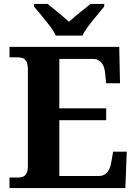

<svg xmlns="http://www.w3.org/2000/svg" viewBox="-20 -951 693 971"><path d="M28 0V-53H70Q83.7 -53 95.2 -57Q106.7 -61.1 113.8 -74Q121 -87 121 -113V-596Q121 -624.9 114.3 -638.4Q107.6 -652 96.3 -656.5Q85 -661 70 -661H28V-714H583L587 -530H517L512 -577Q510 -602 502.5 -618.5Q495 -635 482 -644Q469 -653 448 -653H280V-403H517V-343H280V-61H480Q500 -61 513 -71Q526 -81 533.5 -98Q541 -115 544 -137L552 -184H621L614 0ZM262 -771Q252 -794 231.5 -820.5Q211 -847 189.5 -873Q168 -899 152 -918V-931H221Q235 -920 254.5 -904Q274 -888 294 -871.5Q314 -855 329 -841Q344 -855 364 -871.5Q384 -888 404 -904Q424 -920 438 -931H507V-918Q492 -899 470 -873Q448 -847 428 -820.5Q408 -794 397 -771Z"/></svg>

Font: Noto Serif Thai
Style: Regular
Weight: 400
Designer: Monotype Design Team
Foundry: Monotype Imaging Inc.
Version: Version 2.001